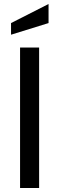

<svg xmlns="http://www.w3.org/2000/svg" viewBox="-20 -937 295 957"><path d="M80 -700H175V0H80ZM35 -822 222 -917V-822L35 -764Z"/></svg>

Font: Cabin
Style: Regular
Weight: 400
Designer: Pablo Impallari
Foundry: Pablo Impallari. http://www.impallari.com Igino Marini. http://www.ikern.com
Version: Version 2.200